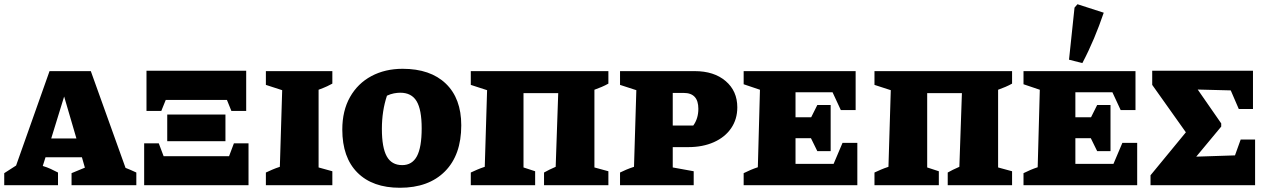

<svg xmlns="http://www.w3.org/2000/svg" viewBox="-39 -875 6005 907"><path d="M554 -82Q567 -77 578.5 -72Q590 -67 605 -60V0H299V-57L362 -83L348 -132H176L163 -91Q183 -85 200.5 -77Q218 -69 235 -60V0H-19V-57L37 -93L195 -539H390ZM203 -221H322L264 -419Z M653 -351V-541H1124V-351H1054L1033 -403H744L723 -351ZM751 -208V-334H1026V-208ZM642 0V-198H711L734 -137H1043L1066 -198H1135V0Z M1217 0V-60Q1232 -67 1247 -73.5Q1262 -80 1283 -87L1294 -449L1217 -474V-539H1531V-480Q1518 -473 1506.5 -467.5Q1495 -462 1466 -451V-84L1531 -66V0Z M1850 12Q1721 12 1649.5 -59.5Q1578 -131 1578 -263Q1578 -352 1614.5 -416.5Q1651 -481 1715.5 -515.5Q1780 -550 1863 -550Q1994 -550 2067 -480Q2140 -410 2140 -283Q2140 -143 2063 -65.5Q1986 12 1850 12ZM1861 -95Q1908 -95 1930.5 -137Q1953 -179 1953 -269Q1953 -357 1929 -397Q1905 -437 1852 -437Q1838 -437 1822 -434Q1806 -431 1789 -423Q1765 -351 1765 -266Q1765 -178 1788 -136.5Q1811 -95 1861 -95Z M2434 -435V-84L2489 -66V0H2185V-60Q2200 -67 2215 -73.5Q2230 -80 2251 -87L2262 -449L2185 -474V-539H2835V-480Q2821 -472 2803.5 -464.5Q2786 -457 2769 -451V-84L2835 -66V0H2531V-60Q2544 -67 2555.5 -73Q2567 -79 2586 -87L2598 -435Z M3243 -539Q3334 -539 3389 -492Q3444 -445 3444 -368Q3444 -312 3415 -269.5Q3386 -227 3333.5 -203.5Q3281 -180 3212 -180H3139V-84L3238 -66V0H2890V-60Q2904 -67 2919.5 -73.5Q2935 -80 2956 -87L2967 -449L2890 -474V-539ZM3191 -436H3139V-282H3236Q3260 -315 3260 -361Q3260 -436 3191 -436Z M3941 -200H4011V0H3474V-57Q3490 -65 3506.5 -72Q3523 -79 3541 -85L3551 -451L3474 -477V-539H4003V-355H3933L3894 -439H3719V-321H3793L3822 -379H3885V-161H3822L3792 -222H3719V-101H3899Z M4341 -435V-84L4396 -66V0H4092V-60Q4107 -67 4122 -73.5Q4137 -80 4158 -87L4169 -449L4092 -474V-539H4742V-480Q4728 -472 4710.5 -464.5Q4693 -457 4676 -451V-84L4742 -66V0H4438V-60Q4451 -67 4462.5 -73Q4474 -79 4493 -87L4505 -435Z M5263 -200H5333V0H4796V-57Q4812 -65 4828.5 -72Q4845 -79 4863 -85L4873 -451L4796 -477V-539H5325V-355H5255L5216 -439H5041V-321H5115L5144 -379H5207V-161H5144L5114 -222H5041V-101H5221ZM5074 -577 5011 -593 5037 -839 5051 -855 5175 -815Q5154 -753 5129 -693.5Q5104 -634 5074 -577Z M5822 -216H5890V0H5396V-47L5563 -250L5404 -474V-541H5880V-360H5813L5775 -448L5619 -452L5730 -292V-277L5612 -135L5795 -141Z"/></svg>

Font: Piazzolla SC ExtraBold
Style: Regular
Weight: 800
Designer: Juan Pablo del Peral
Foundry: Huerta Tipografica
Version: Version 1.330